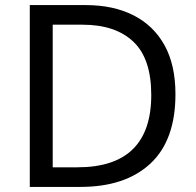

<svg xmlns="http://www.w3.org/2000/svg" viewBox="-20 -734 770 754"><path d="M669 -364Q669 -183 570.5 -91.5Q472 0 296 0H97V-714H317Q425 -714 504 -674Q583 -634 626 -556.5Q669 -479 669 -364ZM574 -361Q574 -504 503.5 -570.5Q433 -637 304 -637H187V-77H284Q574 -77 574 -361Z"/></svg>

Font: Noto Sans Sundanese
Style: Regular
Weight: 400
Designer: Monotype Design Team (Regular), Sérgio L. Martins (other weights)
Foundry: Monotype Imaging Inc.
Version: Version 2.003